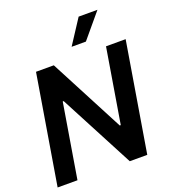

<svg xmlns="http://www.w3.org/2000/svg" viewBox="-168 -1082 1062 1203"><g transform="rotate(-20 363.0 -480.5)"><path d="M725.6 -727.5 605 0H488.3L228 -495.6H221.7L139.6 0H7.3L127.9 -727.5H246.6L505.9 -231.9H512.7L594.7 -727.5ZM391.1 -798.3 497.1 -960.9H622.6L486.3 -798.3Z"/></g></svg>

Font: Inter Tight SemiBold
Style: Italic
Weight: 600
Italic angle: -9.39999°
Designer: Rasmus Andersson
Foundry: rsms
Version: Version 3.004